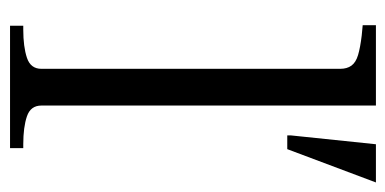

<svg xmlns="http://www.w3.org/2000/svg" viewBox="-218 -570 787 392"><g transform="rotate(90 176.0 -373.5)"><path d="M195 -747V-64Q195 -42 217 -34.5Q239 -27 274 -27H282V0H32V-27H40Q75 -27 97.5 -34.5Q120 -42 120 -64V-674Q120 -688 113.5 -697Q107 -706 92 -710.5Q77 -715 52 -718L31 -720V-747ZM284 -566 352 -747H274L256 -574V-566Z"/></g></svg>

Font: Roboto Serif 120pt Expanded Light
Style: Regular
Weight: 300
Width: 7
Designer: Greg Gazdowicz
Foundry: Commercial Type
Version: Version 1.008